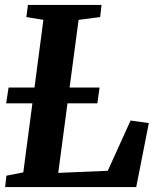

<svg xmlns="http://www.w3.org/2000/svg" viewBox="-20 -763 648 783"><path d="M1 0 6 -46.5 75 -60 157 -682 87.5 -693.5 94 -743H394L388.5 -693.5L300.5 -682L217.5 -58L419.5 -66.5L512.5 -271.5L587 -261L535.5 0ZM5 -341.5 15 -406H386L377 -341.5Z"/></svg>

Font: Merriweather Light 18pt
Style: Bold Italic
Weight: 700
Italic angle: -7.8°
Version: Version 2.101